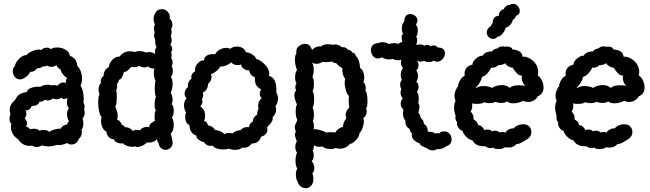

<svg xmlns="http://www.w3.org/2000/svg" viewBox="-20 -789 3422 1011"><path d="M47 -413Q47 -431 59 -443Q62 -458 73 -471.5Q84 -485 97.5 -492.5Q111 -500 119 -498Q126 -509 147 -518.5Q168 -528 186 -528Q190 -528 198 -526Q209 -538 227 -538Q241 -538 247 -530Q260 -539 281 -539Q306 -539 325.5 -527Q345 -515 348 -495Q366 -489 375.5 -476.5Q385 -464 387 -442Q400 -429 406 -411.5Q412 -394 412 -376Q412 -353 404 -339Q411 -329 416 -309Q421 -289 421 -270Q421 -262 419 -250Q426 -235 426 -230Q426 -227 423 -216Q424 -212 425 -206.5Q426 -201 426 -193Q426 -178 415 -166Q419 -155 419 -139Q419 -118 409 -105Q411 -101 411 -92Q411 -71 394 -57Q390 -43 379 -35.5Q368 -28 355 -28Q342 -28 334 -36Q308 -25 292 -25Q284 -25 280 -26Q254 -18 236 -18Q223 -18 200 -23Q186 -15 173 -15Q161 -15 151 -22Q146 -21 136 -21Q97 -21 76 -56Q38 -78 38 -122Q38 -133 39 -139Q30 -145 30 -164Q30 -177 35 -187Q31 -205 31 -210Q31 -239 59 -262Q70 -285 84.5 -293Q99 -301 121 -305Q127 -322 149 -328Q171 -334 192 -332Q198 -336 209 -339.5Q220 -343 231 -343Q243 -343 252 -339Q254 -341 262 -341Q268 -341 274 -340Q280 -339 282 -337Q296 -355 315 -355Q321 -355 327 -352V-355Q327 -372 334 -379Q324 -382 312.5 -396.5Q301 -411 299 -423Q283 -430 277 -446Q265 -437 249 -437Q238 -437 228 -443Q211 -438 206 -439Q192 -429 175 -429Q160 -409 140 -411Q131 -395 115.5 -383Q100 -371 84 -371Q66 -371 55 -388Q47 -401 47 -413ZM122 -142Q122 -134 118 -122Q122 -122 129.5 -117.5Q137 -113 138 -108Q146 -111 158 -111Q180 -111 187 -101Q198 -105 210 -105Q229 -105 240 -94Q248 -102 266.5 -107Q285 -112 300 -112Q309 -130 332 -133Q334 -140 343 -151Q339 -157 336 -167Q333 -177 333 -187Q333 -208 343 -218Q332 -232 332 -251Q332 -264 336 -273Q328 -268 318 -268Q309 -268 303 -275Q294 -266 278 -266Q268 -266 258 -271Q247 -260 231 -260Q226 -260 216 -264Q201 -249 189 -255Q183 -241 173.5 -236Q164 -231 147 -231Q143 -220 133.5 -213Q124 -206 114 -208Q119 -201 119 -192Q119 -177 110 -165Q122 -153 122 -142Z M763 -38Q756 -38 753 -39Q748 -31 732 -23Q716 -15 704 -15Q698 -15 693 -18Q683 -16 676 -16Q662 -16 648.5 -21Q635 -26 628 -34Q611 -32 596.5 -38.5Q582 -45 580 -56Q569 -54 555.5 -65Q542 -76 541 -95Q526 -103 519 -119Q512 -135 512 -153Q512 -166 515 -173Q507 -180 502 -202.5Q497 -225 497 -250Q497 -280 504 -294Q499 -304 499 -317Q499 -328 502.5 -338Q506 -348 513 -354Q510 -359 510 -363Q510 -370 515 -378Q520 -386 526 -390Q525 -406 534.5 -419.5Q544 -433 554 -436Q553 -446 561 -460Q569 -474 582.5 -483Q596 -492 610 -491Q630 -519 665 -519Q680 -519 688 -515Q699 -520 715 -520Q731 -520 750 -512Q756 -515 765 -515Q775 -515 784.5 -511.5Q794 -508 797 -502Q796 -506 796 -514Q796 -530 804 -542Q797 -554 797 -566Q797 -572 798 -575Q797 -580 794 -588.5Q791 -597 791 -603Q791 -611 795 -619Q790 -629 790 -639Q790 -650 796 -660Q789 -674 789 -689Q789 -709 800.5 -725Q812 -741 832 -741Q849 -741 861.5 -728.5Q874 -716 874 -700Q874 -694 873 -691Q888 -679 888 -658Q888 -647 881 -635Q884 -628 884 -620Q884 -609 879 -599Q884 -589 884 -578Q884 -564 877 -554Q887 -542 887 -531Q887 -523 881 -514Q884 -508 884 -499Q884 -492 881 -484Q889 -473 889 -460Q889 -450 884 -440Q890 -430 890 -416Q890 -393 879 -384Q889 -372 889 -348Q889 -334 885.5 -320Q882 -306 879 -300Q889 -285 889 -262Q889 -251 884 -241Q895 -230 895 -208Q895 -184 885 -169Q895 -156 895 -132Q895 -116 890.5 -103.5Q886 -91 879 -87Q880 -80 884 -66Q889 -44 889 -38Q889 -22 879 -12Q867 0 851 0Q838 0 827.5 -9.5Q817 -19 815 -35Q810 -40 808 -48.5Q806 -57 806 -59Q804 -50 791 -44Q778 -38 763 -38ZM699 -105Q706 -105 711 -104Q716 -103 719 -103Q720 -110 731.5 -115.5Q743 -121 754 -121Q761 -121 766 -118Q765 -128 770 -134Q775 -140 783.5 -145.5Q792 -151 796 -154Q794 -158 794 -172Q794 -202 801 -209Q794 -216 794 -237Q794 -261 801 -279Q795 -292 795 -323Q795 -353 799 -363Q790 -381 790 -404Q790 -422 794 -430Q788 -426 776.5 -429.5Q765 -433 758 -440Q754 -434 742 -434Q734 -434 726 -436.5Q718 -439 715 -442Q699 -435 684 -435Q680 -435 672 -437Q659 -423 652 -417Q645 -411 633 -410Q630 -403 627 -393.5Q624 -384 620 -378Q616 -372 606 -368Q604 -355 596 -347Q597 -343 597 -336Q597 -326 592 -314Q595 -307 595 -283Q595 -237 587 -228Q588 -224 594 -209Q600 -194 600 -180Q600 -169 596 -160Q616 -152 621 -132Q631 -129 640 -119Q664 -120 681 -98Q684 -105 699 -105Z M1218 0Q1199 0 1187 -6Q1169 -2 1155 -2Q1116 -2 1099 -22Q1095 -21 1088 -21Q1065 -21 1053 -42Q1043 -41 1027.5 -52.5Q1012 -64 1014 -75Q998 -79 987.5 -94.5Q977 -110 978 -130Q967 -134 961 -146Q955 -158 955 -173Q955 -189 960 -196Q949 -213 949 -235Q949 -258 963 -272Q952 -280 952 -296Q952 -306 957 -316Q962 -326 970 -330Q968 -344 973.5 -356.5Q979 -369 989 -375Q987 -378 987 -384Q987 -393 993.5 -402Q1000 -411 1008 -413Q1007 -416 1007 -421Q1007 -442 1023 -457.5Q1039 -473 1054 -471Q1054 -485 1066.5 -494.5Q1079 -504 1099 -504Q1108 -504 1113 -503Q1120 -518 1137 -527.5Q1154 -537 1172 -537Q1184 -537 1192 -532Q1206 -544 1227 -544Q1244 -544 1257.5 -536Q1271 -528 1274 -514Q1290 -514 1308 -502.5Q1326 -491 1329 -479Q1353 -472 1375.5 -448.5Q1398 -425 1398 -401Q1398 -397 1396 -389Q1439 -380 1435 -302Q1444 -287 1444 -270Q1444 -250 1431 -230Q1434 -221 1434 -213Q1434 -201 1429 -190Q1424 -179 1416 -173Q1417 -157 1410.5 -147Q1404 -137 1387 -120Q1388 -116 1388 -108Q1388 -78 1354 -69Q1351 -53 1337.5 -43Q1324 -33 1305 -33Q1289 -11 1266 -11Q1259 -11 1255 -12Q1243 0 1218 0ZM1188 -89Q1202 -89 1203 -85Q1211 -94 1223 -99Q1235 -104 1245 -103Q1262 -120 1282 -120Q1289 -120 1292 -119Q1291 -128 1297 -136.5Q1303 -145 1311 -148Q1311 -161 1317.5 -170.5Q1324 -180 1334 -185Q1334 -205 1342 -217Q1339 -225 1339 -233Q1339 -244 1344 -254.5Q1349 -265 1358 -272Q1348 -281 1348 -294Q1348 -306 1355 -318Q1335 -330 1328.5 -341.5Q1322 -353 1322 -384Q1313 -383 1303.5 -394Q1294 -405 1292 -419Q1281 -416 1265.5 -425.5Q1250 -435 1250 -450Q1242 -446 1231 -446Q1210 -446 1197 -461Q1186 -450 1168.5 -443.5Q1151 -437 1138 -439Q1137 -429 1120.5 -415.5Q1104 -402 1091 -398Q1094 -392 1094 -384Q1094 -374 1089 -364Q1084 -354 1075 -347Q1076 -333 1068.5 -320Q1061 -307 1048 -302Q1050 -294 1050 -289Q1050 -275 1043 -267Q1046 -260 1046 -253Q1046 -242 1035 -229Q1060 -212 1060 -180Q1060 -163 1054 -151Q1064 -150 1068 -145Q1072 -140 1075 -129Q1100 -126 1112 -105Q1123 -105 1139.5 -98Q1156 -91 1161 -82Q1169 -89 1188 -89Z M1906 -324Q1906 -319 1904 -311Q1909 -309 1912 -292.5Q1915 -276 1915 -256Q1915 -226 1908 -218Q1911 -211 1911 -202Q1911 -181 1893 -167Q1896 -161 1896 -151Q1896 -135 1889 -115.5Q1882 -96 1873 -88Q1873 -72 1855.5 -52.5Q1838 -33 1822 -31Q1815 -20 1800 -13Q1785 -6 1769 -6Q1756 -6 1747 -10Q1737 -4 1721 -4Q1708 -4 1695.5 -8Q1683 -12 1677 -18Q1669 -16 1663 -16Q1643 -16 1634 -25Q1633 -20 1632 -10.5Q1631 -1 1626 4Q1632 13 1632 27Q1632 49 1621 60Q1627 65 1631 75.5Q1635 86 1635 97Q1635 114 1625 123Q1630 138 1630 154Q1630 177 1618 189.5Q1606 202 1590 202Q1575 202 1562.5 192Q1550 182 1545 163Q1542 159 1540 149.5Q1538 140 1538 129Q1538 105 1546 102Q1536 83 1536 57Q1536 35 1544 14Q1535 5 1535 -16Q1535 -34 1543 -44Q1541 -51 1537 -61.5Q1533 -72 1533 -80Q1533 -87 1538 -97Q1532 -109 1532 -118Q1532 -127 1538 -140Q1544 -153 1546 -158Q1537 -172 1537 -202Q1537 -229 1544 -239Q1530 -269 1530 -286Q1530 -303 1539 -313Q1535 -321 1535 -331Q1535 -341 1541 -350Q1534 -361 1534 -382Q1534 -409 1544 -420Q1533 -448 1533 -475Q1533 -498 1541 -509Q1540 -512 1540 -518Q1540 -535 1554.5 -546.5Q1569 -558 1586 -558Q1599 -558 1608 -551Q1617 -544 1621 -530L1626 -527Q1633 -537 1645 -541.5Q1657 -546 1671 -544Q1680 -556 1705 -556Q1721 -556 1734 -553Q1740 -555 1745 -555Q1755 -555 1765 -550.5Q1775 -546 1778 -541Q1791 -541 1797.5 -539Q1804 -537 1812 -527Q1820 -527 1826.5 -522.5Q1833 -518 1835 -512Q1844 -511 1847.5 -507Q1851 -503 1854 -494Q1874 -475 1876 -431Q1887 -425 1892.5 -411Q1898 -397 1898 -381Q1898 -368 1894 -356Q1906 -346 1906 -324ZM1786 -121Q1786 -144 1803 -165Q1800 -180 1800 -183Q1800 -206 1819 -222Q1816 -240 1816 -264Q1816 -277 1818 -283Q1808 -291 1801.5 -311.5Q1795 -332 1795 -352Q1795 -365 1798 -374Q1790 -382 1785.5 -399Q1781 -416 1783 -430Q1775 -433 1765.5 -441Q1756 -449 1751 -456Q1744 -456 1737.5 -459Q1731 -462 1724 -466Q1719 -462 1700 -462Q1685 -462 1680 -464Q1663 -453 1646 -453Q1634 -453 1623 -460Q1632 -445 1632 -422Q1632 -399 1625 -385Q1633 -374 1633 -345Q1633 -320 1626 -310Q1634 -296 1634 -263Q1634 -235 1626 -222Q1633 -209 1633 -185Q1633 -163 1627 -151Q1633 -142 1633 -123Q1633 -116 1631 -108Q1643 -110 1664.5 -104.5Q1686 -99 1696 -91Q1702 -93 1721 -93Q1741 -93 1746 -91Q1751 -102 1763 -110.5Q1775 -119 1786 -121Z M2310 -96Q2314 -97 2320 -97Q2337 -97 2347.5 -84.5Q2358 -72 2358 -55Q2358 -42 2351 -32.5Q2344 -23 2330 -19Q2309 -1 2280 -4Q2272 3 2259 3Q2241 3 2226 -10Q2216 -12 2202 -20.5Q2188 -29 2188 -36Q2174 -38 2159.5 -52Q2145 -66 2149 -86Q2138 -98 2136 -111Q2124 -117 2118.5 -129Q2113 -141 2115 -154Q2102 -166 2102 -190Q2102 -199 2104 -213Q2090 -224 2090 -243Q2090 -260 2101 -271Q2089 -283 2089 -302Q2089 -309 2093 -319Q2087 -331 2087 -343Q2087 -359 2096 -368Q2090 -380 2090 -394Q2090 -406 2093.5 -415.5Q2097 -425 2102 -430Q2091 -443 2091 -458Q2091 -466 2094 -475Q2085 -472 2074 -472Q2057 -472 2049 -479Q2037 -476 2028 -476Q2010 -476 1991 -487Q1981 -481 1970 -481Q1954 -481 1943.5 -494.5Q1933 -508 1933 -525Q1933 -540 1942.5 -550.5Q1952 -561 1970 -562Q1982 -567 1992 -567Q2012 -567 2027 -557Q2040 -562 2056 -562Q2070 -562 2078 -557Q2079 -561 2086.5 -564.5Q2094 -568 2099 -567Q2095 -576 2095 -591Q2095 -609 2103 -610Q2096 -620 2096 -639Q2096 -665 2109 -675Q2108 -695 2117 -705Q2126 -715 2140 -715Q2154 -715 2166 -705.5Q2178 -696 2178 -681Q2178 -671 2170 -658Q2180 -649 2180 -628Q2180 -619 2177.5 -609.5Q2175 -600 2171 -595Q2177 -591 2177 -579Q2177 -569 2172 -552Q2181 -555 2191 -555Q2206 -555 2214 -548Q2224 -553 2230 -553Q2240 -553 2246 -545Q2253 -550 2263 -550Q2277 -550 2285 -539Q2304 -539 2313.5 -530.5Q2323 -522 2323 -509Q2323 -493 2310.5 -478.5Q2298 -464 2282 -464Q2273 -464 2264 -470Q2254 -462 2238 -462Q2223 -462 2213 -469Q2200 -464 2194 -464Q2186 -464 2175 -471Q2184 -459 2184 -445Q2184 -430 2172 -418Q2181 -406 2181 -388Q2181 -372 2172 -358Q2184 -350 2184 -332Q2184 -317 2175 -306Q2185 -295 2185 -267Q2185 -255 2182 -247Q2189 -237 2189 -226Q2189 -220 2186.5 -210.5Q2184 -201 2183 -195Q2195 -181 2195 -168Q2212 -155 2212 -137Q2232 -126 2232 -100Q2234 -97 2236 -96Q2238 -95 2239 -94L2246 -95Q2261 -95 2270 -86Q2278 -88 2283 -88Q2286 -88 2294 -86Q2295 -91 2299.5 -93Q2304 -95 2310 -96Z M2842 -328Q2842 -294 2812 -282Q2804 -268 2790.5 -260Q2777 -252 2761 -252Q2748 -252 2734 -258Q2726 -253 2712 -249Q2698 -245 2684 -245Q2660 -245 2651 -255Q2641 -247 2619 -247Q2603 -247 2590 -253Q2576 -246 2558 -246Q2541 -246 2530 -251Q2520 -242 2489 -242Q2472 -242 2466 -245Q2469 -216 2458 -202Q2477 -183 2473 -161Q2474 -160 2484 -153Q2494 -146 2498 -130Q2509 -130 2518.5 -121Q2528 -112 2530 -103Q2534 -107 2546 -107Q2555 -107 2562 -104Q2569 -101 2570 -97Q2577 -101 2586 -101Q2599 -101 2610 -92Q2620 -94 2625 -94Q2635 -94 2642 -91Q2645 -99 2658 -106.5Q2671 -114 2685 -113Q2693 -123 2707 -129Q2721 -135 2735 -135Q2762 -135 2774 -113Q2778 -105 2778 -94Q2778 -70 2756 -56Q2751 -53 2739 -45.5Q2727 -38 2717 -34Q2707 -30 2699 -30Q2684 -12 2658 -12Q2646 -12 2640 -14Q2628 -4 2605 -4Q2584 -4 2576 -12Q2569 -9 2562 -9Q2548 -9 2536 -19Q2485 -16 2467 -51Q2453 -51 2435.5 -68.5Q2418 -86 2416 -99Q2393 -108 2387 -132Q2386 -140 2387 -147Q2383 -148 2380.5 -155.5Q2378 -163 2378 -171Q2378 -177 2379 -179Q2371 -203 2371 -223Q2371 -243 2379 -259Q2373 -270 2373 -283Q2373 -299 2380 -315Q2387 -331 2393 -336Q2391 -341 2396 -353.5Q2401 -366 2409.5 -376.5Q2418 -387 2427 -389L2426 -400Q2426 -439 2468 -449Q2468 -466 2488 -482Q2508 -498 2523 -496Q2525 -507 2542.5 -513.5Q2560 -520 2569 -517Q2577 -530 2601 -535Q2610 -545 2627 -545Q2632 -545 2640 -543L2649 -544Q2661 -544 2669.5 -539.5Q2678 -535 2677 -529Q2699 -527 2714 -519Q2729 -511 2732 -490Q2745 -493 2765 -483.5Q2785 -474 2799.5 -454.5Q2814 -435 2814 -409Q2814 -403 2812 -391Q2823 -386 2832.5 -367Q2842 -348 2842 -328ZM2714 -340Q2736 -340 2748 -336Q2740 -340 2733.5 -353.5Q2727 -367 2727 -379Q2727 -387 2730 -391Q2716 -390 2706.5 -398.5Q2697 -407 2689.5 -418Q2682 -429 2678 -434Q2673 -431 2657.5 -439.5Q2642 -448 2641 -457Q2637 -452 2624 -448.5Q2611 -445 2604 -446Q2601 -441 2590 -436Q2579 -431 2567 -433Q2557 -414 2546 -402Q2535 -390 2518 -384Q2516 -370 2505.5 -353Q2495 -336 2484 -327L2488 -326Q2502 -336 2526 -336Q2540 -336 2552.5 -333Q2565 -330 2570 -326Q2594 -341 2623 -341Q2647 -341 2665 -326Q2675 -340 2714 -340ZM2602 -596Q2589 -584 2576 -584Q2563 -584 2553 -594Q2543 -604 2543 -618Q2543 -638 2565 -652Q2566 -658 2574 -668Q2574 -683 2581.5 -694Q2589 -705 2607 -706Q2606 -718 2613.5 -728Q2621 -738 2633 -741Q2636 -750 2644.5 -756.5Q2653 -763 2663 -763Q2672 -769 2682 -769Q2696 -769 2706.5 -757Q2717 -745 2717 -731Q2717 -712 2696 -705Q2695 -692 2680 -685Q2679 -672 2667 -658.5Q2655 -645 2642 -643Q2640 -629 2627 -613Q2614 -597 2602 -596Z M3374 -328Q3374 -294 3344 -282Q3336 -268 3322.5 -260Q3309 -252 3293 -252Q3280 -252 3266 -258Q3258 -253 3244 -249Q3230 -245 3216 -245Q3192 -245 3183 -255Q3173 -247 3151 -247Q3135 -247 3122 -253Q3108 -246 3090 -246Q3073 -246 3062 -251Q3052 -242 3021 -242Q3004 -242 2998 -245Q3001 -216 2990 -202Q3009 -183 3005 -161Q3006 -160 3016 -153Q3026 -146 3030 -130Q3041 -130 3050.5 -121Q3060 -112 3062 -103Q3066 -107 3078 -107Q3087 -107 3094 -104Q3101 -101 3102 -97Q3109 -101 3118 -101Q3131 -101 3142 -92Q3152 -94 3157 -94Q3167 -94 3174 -91Q3177 -99 3190 -106.5Q3203 -114 3217 -113Q3225 -123 3239 -129Q3253 -135 3267 -135Q3294 -135 3306 -113Q3310 -105 3310 -94Q3310 -70 3288 -56Q3283 -53 3271 -45.5Q3259 -38 3249 -34Q3239 -30 3231 -30Q3216 -12 3190 -12Q3178 -12 3172 -14Q3160 -4 3137 -4Q3116 -4 3108 -12Q3101 -9 3094 -9Q3080 -9 3068 -19Q3017 -16 2999 -51Q2985 -51 2967.5 -68.5Q2950 -86 2948 -99Q2925 -108 2919 -132Q2918 -140 2919 -147Q2915 -148 2912.5 -155.5Q2910 -163 2910 -171Q2910 -177 2911 -179Q2903 -203 2903 -223Q2903 -243 2911 -259Q2905 -270 2905 -283Q2905 -299 2912 -315Q2919 -331 2925 -336Q2923 -341 2928 -353.5Q2933 -366 2941.5 -376.5Q2950 -387 2959 -389L2958 -400Q2958 -439 3000 -449Q3000 -466 3020 -482Q3040 -498 3055 -496Q3057 -507 3074.5 -513.5Q3092 -520 3101 -517Q3109 -530 3133 -535Q3142 -545 3159 -545Q3164 -545 3172 -543L3181 -544Q3193 -544 3201.5 -539.5Q3210 -535 3209 -529Q3231 -527 3246 -519Q3261 -511 3264 -490Q3277 -493 3297 -483.5Q3317 -474 3331.5 -454.5Q3346 -435 3346 -409Q3346 -403 3344 -391Q3355 -386 3364.5 -367Q3374 -348 3374 -328ZM3246 -340Q3268 -340 3280 -336Q3272 -340 3265.5 -353.5Q3259 -367 3259 -379Q3259 -387 3262 -391Q3248 -390 3238.5 -398.5Q3229 -407 3221.5 -418Q3214 -429 3210 -434Q3205 -431 3189.5 -439.5Q3174 -448 3173 -457Q3169 -452 3156 -448.5Q3143 -445 3136 -446Q3133 -441 3122 -436Q3111 -431 3099 -433Q3089 -414 3078 -402Q3067 -390 3050 -384Q3048 -370 3037.5 -353Q3027 -336 3016 -327L3020 -326Q3034 -336 3058 -336Q3072 -336 3084.5 -333Q3097 -330 3102 -326Q3126 -341 3155 -341Q3179 -341 3197 -326Q3207 -340 3246 -340Z"/></svg>

Font: Pangolin
Style: Regular
Weight: 400
Designer: Kevin Burke
Foundry: Google, Inc.
Version: Version 1.101